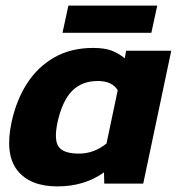

<svg xmlns="http://www.w3.org/2000/svg" viewBox="-20 -655 639 685"><path d="M203 -538 224 -635H541L520 -538ZM185 10Q87 10 42 -47Q-3 -104 21 -218Q38 -297 76 -356.5Q114 -416 173.5 -450Q233 -484 312 -484Q353 -484 378 -474.5Q403 -465 425 -447L430 -474H591L491 0H352L351 -40Q281 10 185 10ZM262 -107Q315 -107 360 -143L400 -333Q380 -366 329 -366Q272 -366 237 -330.5Q202 -295 185 -218Q172 -155 189.5 -131Q207 -107 262 -107Z"/></svg>

Font: Kanit SemiBold
Style: Italic
Weight: 600
Italic angle: -12°
Designer: Katatrad Team
Foundry: CadsonDemak
Version: Version 2.000; ttfautohint (v1.8.3)